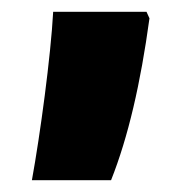

<svg xmlns="http://www.w3.org/2000/svg" viewBox="-20 -166 318 325"><path d="M34 139H168C197 66 218 -25 233 -135L228 -146H70C66 -71 48 62 34 139Z"/></svg>

Font: Noto Sans Devanagari ExtraCondensed Black
Style: Regular
Weight: 900
Width: 2
Designer: Jelle Bosma - Monotype Design Team
Foundry: Monotype Imaging Inc.
Version: Version 2.004